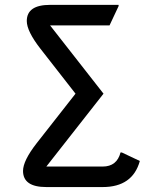

<svg xmlns="http://www.w3.org/2000/svg" viewBox="-20 -757 610 777"><path d="M167.5 0Q73.2 0 73.2 -65.4Q73.2 -106.4 127.9 -176.8L285.6 -377.9L143.1 -560.5Q88.4 -630.9 88.4 -671.9Q88.4 -737.3 182.6 -737.3H460V-732.4L423.3 -654.3H182.6L398.9 -377.9L167.5 -83H395.5Q453.1 -83 467.8 -140.1Q467.8 -140.1 472.7 -140.1L545.9 -105.5Q516.6 0 395.5 0Z"/></svg>

Font: Nova Oval
Style: Book
Weight: 400
Version: Version 2.000